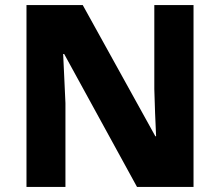

<svg xmlns="http://www.w3.org/2000/svg" viewBox="-20 -734 864 754"><path d="M740 0H518L232 -522H228Q230 -479 232.5 -426.5Q235 -374 237 -329V0H84V-714H305L590 -199H593Q591 -241 589 -290.5Q587 -340 586 -384V-714H740Z"/></svg>

Font: Noto Sans Thaana ExtraBold
Style: Regular
Weight: 800
Designer: David Williams
Foundry: Google Inc.
Version: Version 3.001; ttfautohint (v1.8.4.7-5d5b)